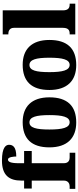

<svg xmlns="http://www.w3.org/2000/svg" viewBox="576 -1384 818 2011"><g transform="rotate(-90 985.5 -379.0)"><path d="M12 0H391V-59H340C319 -59 281 -66 281 -120V-456H409V-536H281V-589C281 -679 296 -705 320 -705C346 -705 351 -646 351 -618C452 -618 474 -654 474 -694C474 -727 447 -768 308 -768C154 -768 99 -692 99 -565V-536H16V-456H99V-120C99 -66 56 -59 39 -59H12Z M708 10C881 10 971 -83 971 -271C971 -459 872 -551 711 -551C538 -551 447 -459 447 -271C447 -83 546 10 708 10ZM710 -59C653 -59 634 -133 634 -271C634 -410 652 -480 709 -480C765 -480 785 -410 785 -271C785 -133 766 -59 710 -59Z M1309 10C1482 10 1572 -83 1572 -271C1572 -459 1473 -551 1312 -551C1139 -551 1048 -459 1048 -271C1048 -83 1147 10 1309 10ZM1311 -59C1254 -59 1235 -133 1235 -271C1235 -410 1253 -480 1310 -480C1366 -480 1386 -410 1386 -271C1386 -133 1367 -59 1311 -59Z M1630 0H1952V-59H1942C1907 -59 1882 -75 1882 -130V-760H1630V-701H1640C1655 -701 1699 -694 1699 -644V-130C1699 -75 1675 -59 1640 -59H1630Z"/></g></svg>

Font: Noto Serif Ethiopic SemiCondensed Black
Style: Regular
Weight: 900
Width: 4
Designer: Monotype Design Team
Foundry: Monotype Imaging Inc.
Version: Version 2.102